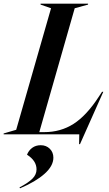

<svg xmlns="http://www.w3.org/2000/svg" viewBox="-74 -732 592 1046"><path d="M-54.2 0V-4.9L14.2 -24.9L204.1 -687L147 -707V-711.9H405.8V-707L333 -687L140.1 -12.2H167Q256.3 -12.2 326.7 -57.1Q397 -102.1 462.9 -203.1L481.9 -231.9H488.8L361.8 53.2H356.9L357.9 0ZM32.2 289.1Q81.1 263.2 103 241Q125 218.8 125 190.9Q125 143.6 73.2 110.8Q82 87.9 101.3 73.5Q120.6 59.1 147.9 59.1Q177.7 59.1 197.3 78.4Q216.8 97.7 216.8 127Q216.8 171.9 168.7 214.8Q120.6 257.8 35.2 293.9Z"/></svg>

Font: Nyght Serif Medium Italic
Style: Regular
Weight: 500
Italic angle: -16°
Designer: Maksym Kobuzan
Version: Version 0.410;Glyphs 3.1.2 (3151)